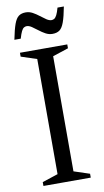

<svg xmlns="http://www.w3.org/2000/svg" viewBox="-96 -907 514 951"><g transform="rotate(-10 161.5 -431.0)"><path d="M280.5 -19.5V0H42.5V-19.5L121.5 -45.5V-624.5L42.5 -650.5V-670H280.5V-650.5L201.5 -624.5V-45.5ZM296.5 -858Q287 -807.5 277.2 -780.8Q267.5 -754 253.8 -744Q240 -734 218 -734Q200 -734 183.5 -743Q167 -752 151.8 -764Q136.5 -776 123 -785Q109.5 -794 98 -794Q90.5 -794 84 -790Q77.5 -786 71.5 -774Q65.5 -762 58.5 -738H26.5Q36.5 -788.5 46.2 -815.2Q56 -842 69.8 -852Q83.5 -862 105 -862Q123 -862 139.5 -853Q156 -844 171.2 -832Q186.5 -820 200 -811Q213.5 -802 225 -802Q232.5 -802 239 -806Q245.5 -810 251.8 -822.2Q258 -834.5 264.5 -858Z"/></g></svg>

Font: Newsreader Text
Style: Regular
Weight: 400
Designer: Hugues Gentile
Foundry: Production Type
Version: Version 1.001